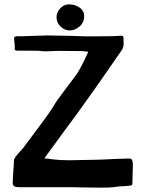

<svg xmlns="http://www.w3.org/2000/svg" viewBox="-20 -860 681 883"><path d="M301 -720Q278 -720 259 -737.5Q240 -755 240 -781Q240 -803 257 -821.5Q274 -840 297 -840Q324 -840 345.5 -825.5Q367 -811 367 -786Q367 -756 345.5 -738Q324 -720 301 -720ZM130 -695Q178 -697 201 -697L307 -695L369 -693H428Q514 -693 528 -695L535 -696Q544 -696 546 -692.5Q548 -689 548 -685Q548 -681 548 -680Q548 -679 548.5 -660.5Q549 -642 539 -628Q427 -466 401 -430Q329 -328 279 -262L184 -132Q212 -128 225 -127Q256 -123 297 -123L354 -124Q371 -125 406 -125Q434 -125 510 -129L572 -131Q584 -131 587 -125Q590 -119 590.5 -111Q591 -103 591 -100L589 -27V-21Q589 -11 587 -9Q585 -7 575 -6L555 -4Q533 -4 500 1Q486 3 442 3L363 2Q344 1 315 1H70Q48 1 43 -5.5Q38 -12 38.5 -20.5Q39 -29 39 -32L41 -71Q44 -100 44 -120Q44 -128 51 -138Q58 -148 71 -162L87 -180Q114 -216 163.5 -282.5Q213 -349 225 -370Q237 -392 274 -440.5Q311 -489 320 -502L332 -518Q347 -540 368 -583L386 -622Q380 -622 377 -623L357 -625L251 -626Q233 -626 223 -625L190 -624Q176 -624 172 -625Q163 -627 101 -627H59Q51 -628 49 -630Q47 -632 47.5 -635Q48 -638 48 -640Q48 -651 45 -679Q44 -689 49.5 -691.5Q55 -694 63 -693.5Q71 -693 75 -693Q90 -693 130 -695Z"/></svg>

Font: Barrio
Style: Regular
Weight: 400
Designer: Pablo Cosgaya & Sergio Jimenez
Foundry: Pablo Cosgaya & Sergio Jimenez
Version: Version 1.005